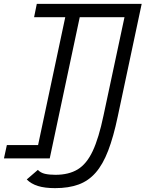

<svg xmlns="http://www.w3.org/2000/svg" viewBox="-56 -820 753 994"><path d="M126.5 0 296.5 -800H371.5L201.5 0ZM-35.5 0 -20.5 -69H179L164 0ZM120.5 -731 134.5 -800H533.5L519.5 -731ZM82.5 109 140 59.5Q154 74.5 176.5 79.8Q199 85 231 85Q300 85 346.2 57Q392.5 29 424 -38Q455.5 -105 480 -222.5L588.5 -731H457.5L471.5 -800H677.5L553.5 -216.5Q531.5 -111.5 504 -40Q476.5 31.5 439.2 74Q402 116.5 350.8 135.2Q299.5 154 229 154Q175.5 154 140 142.8Q104.5 131.5 82.5 109Z"/></svg>

Font: Victor Mono Thin
Style: Italic
Weight: 100
Italic angle: -12°
Monospace: yes
Designer: Rune Bjørnerås
Version: Version 1.561;gftools[0.9.30]